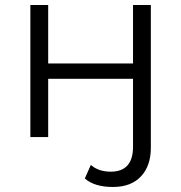

<svg xmlns="http://www.w3.org/2000/svg" viewBox="-20 -546 722 765"><path d="M430 199Q356 199 318 165L342 111Q372 138 421 138Q510 138 510 39V-232H172V0H101V-526H172V-293H510V-526H581V43Q581 115 541.5 157Q502 199 430 199Z"/></svg>

Font: mBank
Style: Regular
Weight: 400
Designer: Julieta Ulanovsky
Foundry: Julieta Ulanovsky
Version: Version 7.200;PS 007.200;hotconv 1.0.88;makeotf.lib2.5.64775